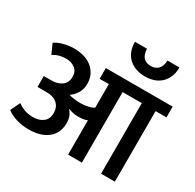

<svg xmlns="http://www.w3.org/2000/svg" viewBox="-186 -1095 1324 1301"><g transform="rotate(30 476.0 -444.5)"><path d="M859 -889Q859 -844 844.5 -812Q830 -780 806 -759Q782 -738 751 -728.5Q720 -719 687 -719Q650 -719 618 -729.5Q586 -740 562 -761Q538 -782 524.5 -814Q511 -846 511 -889H605Q608 -840 629 -820Q650 -800 685 -800Q721 -800 742.5 -822Q764 -844 765 -889ZM31 -604Q57 -623 98 -633.5Q139 -644 179 -644Q218 -644 253.5 -634Q289 -624 315.5 -603.5Q342 -583 358 -552.5Q374 -522 374 -480Q374 -435 353 -403.5Q332 -372 307 -356Q327 -350 350.5 -347Q374 -344 397 -344Q429 -344 457.5 -350.5Q486 -357 501 -368V-552H429V-636H952V-552H867V0H759V-552H609V0H501V-269Q477 -257 431 -257Q411 -257 393.5 -260.5Q376 -264 355 -272L353 -270Q386 -234 386 -181Q386 -101 331 -57.5Q276 -14 182 -14Q130 -14 83 -29Q36 -44 10 -66L46 -141Q71 -122 100.5 -111.5Q130 -101 168 -101Q214 -101 245 -124.5Q276 -148 276 -195Q276 -240 247 -267Q218 -294 160 -294H92V-379H149Q200 -378 232 -402.5Q264 -427 264 -471Q264 -514 235 -535.5Q206 -557 166 -557Q141 -557 114.5 -550.5Q88 -544 65 -528Z"/></g></svg>

Font: Ek Mukta SemiBold
Style: Regular
Weight: 600
Designer: Girish Dalvi and Yashodeep Gholap
Foundry: Ek Type
Version: Version 2.538;PS 1.002;hotconv 16.6.51;makeotf.lib2.5.65220;